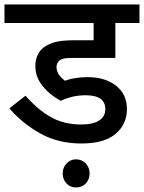

<svg xmlns="http://www.w3.org/2000/svg" viewBox="-20 -642 644 859"><path d="M362.8 -215.8C421.9 -215.8 451.2 -195.3 451.2 -153.8C451.2 -111.3 416.5 -85 342.8 -85C292.5 -85 247.6 -95.7 208.5 -117.7C169.4 -139.2 131.3 -171.4 94.2 -213.9L22 -157.2C60.5 -112.3 106.9 -74.7 160.2 -44.9C213.4 -15.1 274.9 0 344.2 0C412.6 0 463.9 -14.6 497.6 -43.5C531.2 -72.3 547.9 -109.4 547.9 -153.8C547.9 -198.2 531.7 -232.9 499 -258.8C466.3 -284.2 423.8 -296.9 371.1 -296.9C333.5 -296.9 299.8 -291.5 270 -280.8C251 -296.9 232.9 -314 232.9 -341.8C232.9 -354.5 237.8 -364.7 247.1 -372.1C257.3 -379.9 268.6 -382.8 305.2 -382.8H496.1V-539.1H604V-622.1H0V-539.1H398.9V-461.9H314.9C279.3 -461.9 251 -459.5 230 -454.6C209 -449.2 190.4 -440.9 174.8 -429.2C152.8 -411.6 138.2 -384.8 138.2 -346.2C138.2 -312.5 149.4 -282.7 171.9 -255.9C193.8 -229 220.7 -207.5 252 -190.9C286.6 -207.5 323.7 -215.8 362.8 -215.8ZM260.3 133.8C260.3 170.4 286.6 196.8 319.8 196.8C355 196.8 380.9 170.4 380.9 133.8C380.9 116.7 375 101.6 363.8 89.4C352.1 77.1 337.4 70.8 319.8 70.8C303.2 70.8 289.1 77.1 277.8 89.4C266.1 101.6 260.3 116.7 260.3 133.8Z"/></svg>

Font: Noto Reveo Sans
Style: Regular
Weight: 500
Designer: Monotype Design Team
Foundry: Monotype Imaging Inc.
Version: Version 2.007